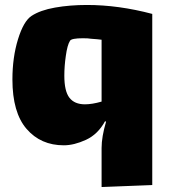

<svg xmlns="http://www.w3.org/2000/svg" viewBox="-20 -543 681 773"><path d="M593 -487V202L389 210V53Q389 8 407 -53L403 -55Q374 -2 326 20Q278 42 237 42Q144 42 87 -24Q30 -90 30 -223Q30 -312 52.5 -385Q75 -458 107 -479Q142 -502 201.5 -512.5Q261 -523 330 -523Q457 -523 593 -487ZM389 -134V-383Q375 -385 346 -387Q336 -389 314 -389Q268 -389 262 -379Q251 -362 245 -318Q239 -277 239 -238Q239 -176 259.5 -149.5Q280 -123 322 -123Q351 -123 389 -134Z"/></svg>

Font: Lalezar
Style: Bold
Weight: 700
Designer: Borna Izadpanah
Foundry: Borna Izadpanah
Version: Version 1.003;January 24, 2021;FontCreator 13.0.0.2683 64-bi